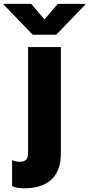

<svg xmlns="http://www.w3.org/2000/svg" viewBox="-94 -795 472 1018"><path d="M71.4 -774.5H-74.2V-769.9L79.5 -610.8H204.2L357.6 -769.9V-774.5H212.4L141.7 -692.1ZM28.8 203.1C144.2 205.3 228.7 154.8 228.7 20.6V-545.5H55V14.9C55 38 50.4 62.9 11.7 62.9C-3.9 62.9 -21.3 58.6 -29.8 54.3V191.8C-13.8 199.2 1.1 202.4 28.8 203.1Z"/></svg>

Font: TID UI Extra Bold
Style: Regular
Weight: 800
Designer: The TID Project Authors
Foundry: Bakken & Bæck
Version: Version 1.001;hotconv 1.0.109;makeotfexe 2.5.65596